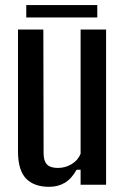

<svg xmlns="http://www.w3.org/2000/svg" viewBox="-20 -714 484 742"><path d="M169.5 8Q111.5 8 80.5 -24.2Q49.5 -56.5 49.5 -129.5V-600H147.5L148.5 -121.5Q148.5 -92 161.5 -78.5Q174.5 -65 203.5 -65Q232 -65 256.5 -79.5Q281 -94 291.5 -119.5V-600H390V0H291.5V-58H276Q256.5 -23 230.2 -7.5Q204 8 169.5 8ZM81.5 -694.5H356V-646.5H81.5Z"/></svg>

Font: Big Shoulders Text Thin SemiBold
Style: Regular
Weight: 600
Version: Version 2.002